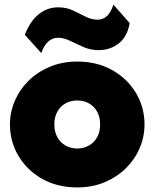

<svg xmlns="http://www.w3.org/2000/svg" viewBox="-20 -804 675 839"><path d="M317.5 15Q230.5 15 164.2 -22.5Q98 -60 60.8 -122.5Q23.5 -185 23.5 -260Q23.5 -314 44.8 -363.5Q66 -413 105.2 -451.5Q144.5 -490 198.5 -512.5Q252.5 -535 317.5 -535Q404.5 -535 470.8 -497.5Q537 -460 574.2 -397.5Q611.5 -335 611.5 -260Q611.5 -206 590.2 -156.5Q569 -107 529.8 -68.5Q490.5 -30 436.8 -7.5Q383 15 317.5 15ZM317.5 -155Q345.5 -155 368.2 -167.8Q391 -180.5 404.2 -204Q417.5 -227.5 417.5 -260Q417.5 -292.5 404.5 -316Q391.5 -339.5 368.8 -352.2Q346 -365 317.5 -365Q289 -365 266.2 -352.2Q243.5 -339.5 230.5 -316Q217.5 -292.5 217.5 -260Q217.5 -227.5 230.8 -204Q244 -180.5 266.8 -167.8Q289.5 -155 317.5 -155ZM160.5 -572 88.5 -652Q111 -710.5 148.5 -741.2Q186 -772 234.5 -772Q270 -772 298.8 -758.5Q327.5 -745 353.5 -731.5Q379.5 -718 406.5 -718Q430 -718 447.2 -733.8Q464.5 -749.5 475.5 -784L546.5 -703Q537 -644.5 499.5 -614.8Q462 -585 411.5 -585Q375.5 -585 344.8 -598.5Q314 -612 286.5 -625.5Q259 -639 233.5 -639Q209.5 -639 191 -622.8Q172.5 -606.5 160.5 -572Z"/></svg>

Font: Geologica Roman Black
Style: Regular
Weight: 900
Designer: Sindre Bremnes, Frode Helland
Foundry: Monokrom Skriftforlag AS
Version: Version 1.010;gftools[0.9.28]